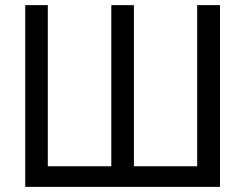

<svg xmlns="http://www.w3.org/2000/svg" viewBox="-20 -727 954 747"><path d="M166 -707H78.1V0H835.9V-707H747.1V-80.1H501V-707H413.1V-80.1H166Z"/></svg>

Font: Pretendard Variable
Style: Regular
Weight: 400
Designer: Base glyphs from Inter by Rasmus Andersson; Hangeul glyphs from Noto Sans CJK(Source Han Sans) by Jang Soo-young and Kan
Foundry: Kil Hyung-jin
Version: Version 1.309;Glyphs 3.2 (3225)